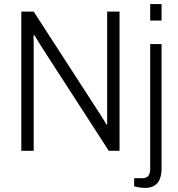

<svg xmlns="http://www.w3.org/2000/svg" viewBox="-20 -743 879 946"><path d="M85 0V-686H146L465 -193Q470 -186 477 -174.5Q484 -163 491.5 -151.5Q499 -140 504 -130H508Q508 -146 508 -163Q508 -180 508 -195V-686H569V0H516L190 -504Q185 -513 172 -533Q159 -553 150 -569H145Q146 -552 146 -534.5Q146 -517 146 -502V0ZM720 -642V-723H776V-642ZM693 183Q684 183 674.5 181.5Q665 180 656 178.5Q647 177 641 175V135H680Q702 135 711 123.5Q720 112 720 87V-526H776V89Q776 116 768 137.5Q760 159 741.5 171Q723 183 693 183Z"/></svg>

Font: Archivo SemiCondensed ExtraLight
Style: Regular
Weight: 250
Width: 4
Designer: Hector Gatti
Foundry: Omnibus-Type
Version: Version 2.001